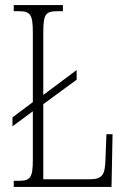

<svg xmlns="http://www.w3.org/2000/svg" viewBox="-20 -734 499 754"><path d="M34 0H418L422 -207H398L394 -104C392 -49 383 -30 332 -30H150V-325L281 -421V-459L150 -361V-606C150 -679 159 -690 207 -690H227V-714H34V-690H52C99 -690 109 -679 109 -605V-333L29 -273V-238L109 -297V-108C109 -35 99 -24 53 -24H34Z"/></svg>

Font: Noto Serif Tamil ExtraCondensed ExtraLight
Style: Regular
Weight: 200
Width: 2
Designer: Indian Type Foundry, Tom Grace, and the Monotype Design Team
Foundry: Monotype Imaging Inc.
Version: Version 2.004